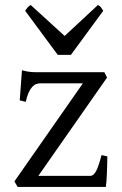

<svg xmlns="http://www.w3.org/2000/svg" viewBox="-20 -740 482 760"><path d="M404.8 -121.1Q404.8 -105.5 404.3 -87.9Q403.8 -70.3 403.1 -53.7Q402.3 -37.1 401.4 -22.9Q400.4 -8.8 398.9 0H49.8L37.1 -22L308.1 -410.2H139.2Q131.3 -410.2 123.3 -407.2Q115.2 -404.3 107.7 -396.2Q100.1 -388.2 93.5 -373.8Q86.9 -359.4 82 -336.9L58.1 -342.8L66.9 -461.9Q77.6 -459 86.4 -457.3Q95.2 -455.6 104.7 -454.8Q114.3 -454.1 125.5 -454.1H393.1L403.8 -433.1L131.8 -43.9H337.9Q350.1 -43.9 360.4 -62.7Q370.6 -81.5 381.8 -126ZM260.7 -522.9H208.5L79.6 -697.3Q83 -702.1 85.4 -705.6Q87.9 -709 90.1 -711.4Q92.3 -713.9 95 -715.8Q97.7 -717.8 101.6 -720.2L235.8 -597.7L367.7 -720.2Q376 -715.8 379.4 -711.4Q382.8 -707 388.7 -697.3Z"/></svg>

Font: Gentium Kaktovik
Style: Regular
Weight: 400
Designer: J. Victor Gaultney and Annie Olsen
Foundry: SIL International
Version: Version 1.102; 2013; Maintenance release